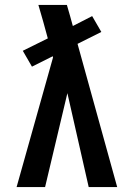

<svg xmlns="http://www.w3.org/2000/svg" viewBox="-20 -755 540 775"><path d="M47 0 194 -523 193 -528 109 -486 72 -550 173 -600Q164 -634 154.5 -667.5Q145 -701 135 -735H250L263 -690L274 -650L352 -690L389 -626L293 -578L453 0H338L252 -379L162 0Z"/></svg>

Font: Iosevka Term
Style: Bold
Weight: 700
Monospace: yes
Designer: Belleve Invis
Foundry: Belleve Invis
Version: Version 30.0.1